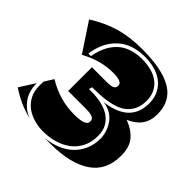

<svg xmlns="http://www.w3.org/2000/svg" viewBox="-183 -876 1051 1051"><g transform="rotate(45 342.5 -350.0)"><path d="M671 -217Q671 -101 587 -45Q503 11 353 11Q342 11 331 11Q320 11 309 10Q354 6 393.5 -10Q433 -26 462 -53Q491 -80 508 -118Q525 -156 525 -204Q524 -233 514.5 -259.5Q505 -286 488.5 -306.5Q472 -327 448.5 -340Q425 -353 395 -356Q434 -361 467 -372.5Q500 -384 524.5 -404Q549 -424 563 -454.5Q577 -485 577 -528Q577 -570 561 -601Q545 -632 518 -652.5Q491 -673 455.5 -682.5Q420 -692 381 -692Q281 -692 221.5 -637Q162 -582 148 -485H168Q183 -573 235 -622.5Q287 -672 381 -672Q415 -672 447 -664Q479 -656 503.5 -638.5Q528 -621 542.5 -593.5Q557 -566 557 -528Q557 -490 545 -464Q533 -438 513 -420Q493 -402 466 -392Q439 -382 410 -377Q381 -372 350.5 -370.5Q320 -369 293 -369L288 -350H308Q344 -350 379 -343Q414 -336 442 -319.5Q470 -303 487.5 -274.5Q505 -246 505 -204Q505 -154 486 -117Q467 -80 435 -56Q403 -32 361.5 -20Q320 -8 275 -8Q236 -8 201 -18.5Q166 -29 140 -49Q114 -69 98.5 -99.5Q83 -130 83 -170Q83 -178 83 -187Q83 -196 84 -204L116 -255Q216 -194 327 -194Q375 -194 397 -202.5Q419 -211 419 -230Q419 -248 402.5 -255Q386 -262 351 -262H215V-446H328Q363 -446 376 -453Q389 -460 389 -477Q389 -507 321 -507Q273 -507 227.5 -495.5Q182 -484 128 -455L19 -620Q56 -643 92 -660Q128 -677 167 -688.5Q206 -700 248.5 -705.5Q291 -711 341 -711Q496 -711 573.5 -664.5Q651 -618 651 -518Q651 -466 626 -431.5Q601 -397 553 -377Q607 -357 639 -320.5Q671 -284 671 -217ZM164 -9Q81 -30 6 -81L63 -171Q63 -110 92 -69Q121 -28 169 -8Q168 -9 164 -9Z"/></g></svg>

Font: J.M. Nexus Grotesque
Style: Regular
Weight: 900
Designer: deFharo
Foundry: deFharo
Version: Version 3.003